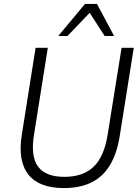

<svg xmlns="http://www.w3.org/2000/svg" viewBox="-20 -948 714 976"><path d="M305 8Q242 8 197 -9Q152 -26 124.5 -60.5Q97 -95 88.5 -146Q80 -197 91 -264L161 -705H223L153 -264Q135 -153 173.5 -101Q212 -49 307 -49Q402 -49 455.5 -100Q509 -151 527 -262L598 -705H660L589 -259Q575 -169 539.5 -109.5Q504 -50 445.5 -21Q387 8 305 8ZM276 -765 412 -928H473L560 -765H512L436 -883L323 -765Z"/></svg>

Font: Nunito Sans 10pt SemiCondensed Light
Style: Italic
Weight: 300
Width: 4
Italic angle: -9°
Designer: Vernon Adams
Foundry: Vernon Adams
Version: Version 3.101;gftools[0.9.27]